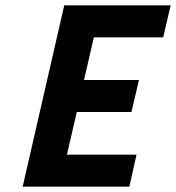

<svg xmlns="http://www.w3.org/2000/svg" viewBox="-20 -700 660 720"><path d="M465 0C465 0 492 -120 492 -120C492 -120 231 -120 231 -120C231 -120 268 -280 268 -280C268 -280 473 -280 473 -280C473 -280 501 -400 501 -400C501 -400 295 -400 295 -400C295 -400 332 -560 332 -560C332 -560 592 -560 592 -560C592 -560 620 -680 620 -680C620 -680 221 -680 221 -680C221 -680 65 0 65 0C65 0 465 0 465 0Z"/></svg>

Font: My Font
Style: Bold Italic
Weight: 500
Version: Version 0.001